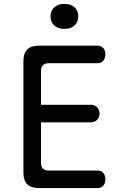

<svg xmlns="http://www.w3.org/2000/svg" viewBox="-20 -964 640 984"><path d="M190 -427H445Q465 -427 477.5 -414.5Q490 -402 490 -382Q490 -362 477.5 -349.5Q465 -337 445 -337H190V-130Q190 -110 200 -100Q210 -90 230 -90H479Q499 -90 509.5 -77.5Q520 -65 520 -45Q520 -25 509.5 -12.5Q499 0 479 0H180Q139 0 119.5 -19.5Q100 -39 100 -80V-650Q100 -691 119.5 -710.5Q139 -730 180 -730H479Q499 -730 509.5 -717.5Q520 -705 520 -685Q520 -665 509.5 -652.5Q499 -640 479 -640H230Q210 -640 200 -630Q190 -620 190 -600ZM310 -816Q277 -816 258 -833.5Q239 -851 239 -880Q239 -909 258 -926.5Q277 -944 310 -944Q343 -944 362 -926.5Q381 -909 381 -880Q381 -851 362 -833.5Q343 -816 310 -816Z"/></svg>

Font: Maple Mono NF CN
Style: Regular
Weight: 400
Monospace: yes
Designer: subframe7536
Version: Version 7.000